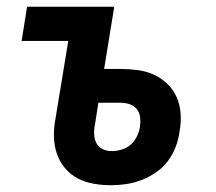

<svg xmlns="http://www.w3.org/2000/svg" viewBox="-20 -540 640 568"><path d="M309 8Q283 8 257 3.5Q231 -1 209.5 -12.5Q188 -24 172 -43Q156 -62 148 -86Q140 -110 139.5 -136Q139 -162 144 -188L182 -419H44L60 -520H318L288 -336H337Q363 -336 388.5 -332.5Q414 -329 436.5 -318.5Q459 -308 476.5 -290.5Q494 -273 503.5 -250.5Q513 -228 514.5 -202Q516 -176 511 -150Q508 -127 499.5 -105Q491 -83 476.5 -63.5Q462 -44 441.5 -30Q421 -16 399 -7.5Q377 1 354 4.5Q331 8 309 8ZM310 -93Q325 -93 340 -97.5Q355 -102 366.5 -112Q378 -122 385 -136.5Q392 -151 394 -165Q396 -179 394.5 -193Q393 -207 385 -217Q377 -227 364 -231.5Q351 -236 337 -236H271L261 -172Q258 -158 258.5 -143.5Q259 -129 265 -117Q271 -105 283.5 -99Q296 -93 310 -93Z"/></svg>

Font: Iosevka SS04 Extended
Style: Bold Italic
Weight: 700
Width: 7
Italic angle: -9°
Monospace: yes
Designer: Belleve Invis
Foundry: Belleve Invis
Version: Version 19.0.0; ttfautohint (v1.8.4)